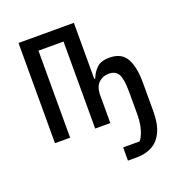

<svg xmlns="http://www.w3.org/2000/svg" viewBox="-130 -623 860 929"><g transform="rotate(-20 300.0 -158.0)"><path d="M371 132H456Q466 120 473.5 101.5Q481 83 485.5 59Q490 35 490 5V-110Q490 -176 476 -201.5Q462 -227 427 -227Q396 -227 375.5 -207.5Q355 -188 353 -152V0H275V-448H146V0H68V-516H353V-227H358Q369 -257 391 -278Q413 -299 456 -299Q518 -299 543 -255Q568 -211 568 -129V17Q568 82 549 122.5Q530 163 496 181.5Q462 200 417 200H371Z"/></g></svg>

Font: Lilex
Style: Regular
Weight: 400
Monospace: yes
Designer: Mike Abbink, Paul van der Laan, Pieter van Rosmalen, Mikhael Khrustik
Foundry: Mikhael Khrustik
Version: Version 2.510